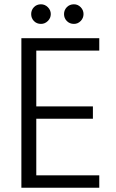

<svg xmlns="http://www.w3.org/2000/svg" viewBox="-20 -879 543 899"><path d="M444.8 -642.1H149.9V-380.9H415V-323.2H149.9V-58.1H444.8V0H80.1V-700.2H444.8ZM171.9 -858.9Q190.4 -858.9 204.1 -845.2Q217.8 -831.5 217.8 -813Q217.8 -794.4 204.1 -780.8Q190.4 -767.1 171.9 -767.1Q151.9 -767.1 138.9 -780.5Q126 -793.9 126 -813Q126 -832 138.9 -845.5Q151.9 -858.9 171.9 -858.9ZM326.2 -858.9Q344.7 -858.9 357.9 -845.2Q371.1 -831.5 371.1 -813Q371.1 -794.4 357.9 -780.8Q344.7 -767.1 326.2 -767.1Q306.2 -767.1 293 -780.5Q279.8 -793.9 279.8 -813Q279.8 -832 293 -845.5Q306.2 -858.9 326.2 -858.9Z"/></svg>

Font: PoppinsZ Light
Style: Regular
Weight: 300
Designer: Ninad Kale (Devanagari), Jonny Pinhorn (Latin)
Foundry: Indian Type Foundry
Version: Version 3.002;FEAKit 1.0